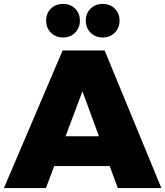

<svg xmlns="http://www.w3.org/2000/svg" viewBox="-28 -958 842 978"><path d="M354.5 -791.5Q330 -767 293 -767Q256 -767 231.5 -791.5Q207 -816 207 -853Q207 -890 231 -914Q255 -938 293 -938Q331 -938 355 -914Q379 -890 379 -853Q379 -816 354.5 -791.5ZM556.5 -791.5Q532 -767 495 -767Q458 -767 433.5 -791.5Q409 -816 409 -853Q409 -890 433 -914Q457 -938 495 -938Q533 -938 557 -914Q581 -890 581 -853Q581 -816 556.5 -791.5ZM531 -112H248L206 0H-8L291 -701H505L794 0H572ZM476 -264 392 -493 306 -264Z"/></svg>

Font: Montserrat Extra Bold
Style: Regular
Weight: 800
Designer: Julieta Ulanovsky
Foundry: Julieta Ulanovsky
Version: Version 3.001;PS 003.001;hotconv 1.0.70;makeotf.lib2.5.58329